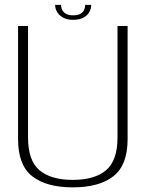

<svg xmlns="http://www.w3.org/2000/svg" viewBox="-20 -784 632 808"><path d="M286.5 4.5Q396.5 4.5 456.8 -42Q517 -88.5 517 -198.5V-674.5H474.5V-205.5Q474.5 -108 426.2 -67.5Q378 -27 286.5 -27Q194.5 -27 146.2 -67.5Q98 -108 98 -205.5V-674.5H56V-198.5Q56 -88.5 116 -42Q176 4.5 286.5 4.5ZM287.5 -700.5Q313 -700.5 330 -709.2Q347 -718 355.5 -732.5Q364 -747 364 -763.5H338.5Q338.5 -752.5 334 -742.2Q329.5 -732 318.2 -725.8Q307 -719.5 287.5 -719.5Q269.5 -719.5 258.2 -725.8Q247 -732 242 -742Q237 -752 237 -763.5H212Q212 -747 221 -732.5Q230 -718 247 -709.2Q264 -700.5 287.5 -700.5Z"/></svg>

Font: Anybody UltraCondensed Thin ExtraLight
Style: Regular
Weight: 250
Version: Version 1.111